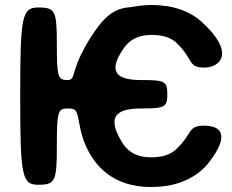

<svg xmlns="http://www.w3.org/2000/svg" viewBox="-20 -741 932 770"><path d="M585 -110C531 -110 495 -131 473 -165C402 -276 450 -306 546 -306C641 -306 651 -311 651 -363C651 -415 641 -420 546 -420C451 -420 407 -450 478 -550C501 -582 536 -601 587 -601C633 -601 667 -590 689 -568C757 -502 733 -470 799 -470C865 -470 925 -531 788 -654C740 -697 673 -721 587 -721C566 -721 546 -719 527 -716C476 -706 426 -721 347 -596C256 -455 289 -420 250 -420C212 -420 208 -433 208 -566C208 -698 201 -711 134 -711C68 -711 61 -678 61 -356C61 -33 68 0 134 0C201 0 208 -14 208 -153C208 -292 212 -306 250 -306C288 -306 288 -299 300 -236C304 -214 310 -193 317 -174C357 -68 441 9 585 9C629 9 668 3 702 -9C750 -26 790 -53 819 -91C905 -203 864 -237 798 -237C732 -237 754 -206 686 -142C664 -121 631 -110 585 -110Z"/></svg>

Font: Asimov Print
Style: A
Weight: 500
Designer: Google
Version: Version 2.000980: 2014